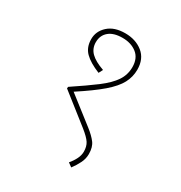

<svg xmlns="http://www.w3.org/2000/svg" viewBox="-165 -750 880 934"><g transform="rotate(30 275.5 -283.5)"><path d="M270 -632Q329 -632 369 -600Q409 -568 409 -507Q409 -467 390 -431Q371 -395 324 -354.5Q277 -314 194 -260L343 -144Q375 -119 392.5 -96Q410 -73 410 -34Q410 -8 398 16.5Q386 41 368 65L346 49Q363 29 373 8.5Q383 -12 383 -32Q383 -61 370.5 -80.5Q358 -100 323 -128L158 -258L159 -267Q237 -319 286 -356Q335 -393 358.5 -428Q382 -463 382 -506Q382 -556 350 -581Q318 -606 270 -606Q220 -606 193.5 -583.5Q167 -561 167 -523Q167 -488 190.5 -464.5Q214 -441 265 -423L253 -400Q196 -423 168 -451Q140 -479 140 -525Q140 -569 174.5 -600.5Q209 -632 270 -632Z"/></g></svg>

Font: Noto Sans Devanagari Thin
Style: Regular
Weight: 100
Designer: Jelle Bosma - Monotype Design Team
Foundry: Monotype Imaging Inc.
Version: Version 2.004; ttfautohint (v1.8.4.7-5d5b)